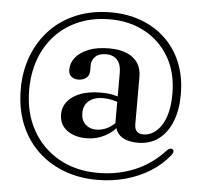

<svg xmlns="http://www.w3.org/2000/svg" viewBox="-56 -748 993 943"><g transform="rotate(5 440.5 -277.0)"><path d="M534.5 -250.5Q515.5 -257.5 495.5 -262.2Q475.5 -267 451 -267Q408 -267 382 -245.5Q356 -224 356 -186.5Q356 -150 377 -130Q398 -110 430 -110Q461 -110 488.5 -124.8Q516 -139.5 536 -166.5L546.5 -146.5Q519.5 -107.5 477.2 -85.5Q435 -63.5 387.5 -63.5Q326.5 -63.5 289.5 -92Q252.5 -120.5 252.5 -170.5Q252.5 -223.5 301.5 -258.2Q350.5 -293 441 -293Q472.5 -293 496.5 -288Q520.5 -283 542 -274ZM662.5 -106.5Q689 -106.5 711.8 -120.5Q734.5 -134.5 752 -161.2Q769.5 -188 779 -227Q788.5 -266 788.5 -317Q788.5 -422.5 744 -498.2Q699.5 -574 623.5 -614.8Q547.5 -655.5 453 -655.5Q368.5 -655.5 300.8 -627.5Q233 -599.5 185 -548.8Q137 -498 111.5 -428.8Q86 -359.5 86 -277Q86 -163.5 133.5 -78.5Q181 6.5 264.5 53.8Q348 101 457 101Q554.5 101 637.8 66.5Q721 32 784.5 -37.5Q793.5 -47 801 -48.5Q808.5 -50 814.5 -45.5Q819.5 -41 818.2 -33.2Q817 -25.5 807.5 -14.5Q772.5 29.5 719.2 63.5Q666 97.5 599 116.5Q532 135.5 456 135.5Q367.5 135.5 292.5 107Q217.5 78.5 161.8 25Q106 -28.5 75.2 -105Q44.5 -181.5 44.5 -277Q44.5 -365 73.2 -440.2Q102 -515.5 155.5 -571.8Q209 -628 285 -659Q361 -690 455 -690Q533.5 -690 601.5 -665.2Q669.5 -640.5 721 -592.5Q772.5 -544.5 801.2 -475.2Q830 -406 830 -317.5Q830 -241.5 807.2 -184.2Q784.5 -127 742 -95.2Q699.5 -63.5 640.5 -63.5Q607.5 -63.5 582.8 -72.2Q558 -81 543.8 -97.8Q529.5 -114.5 528 -139L522 -141V-399Q522 -439 502.8 -461Q483.5 -483 447 -483Q412 -483 394.2 -465Q376.5 -447 376.5 -423.5V-395Q376.5 -372 360.5 -359.5Q344.5 -347 321.5 -347Q302 -347 287.8 -357.8Q273.5 -368.5 273.5 -391.5Q273.5 -425 295.5 -452.5Q317.5 -480 359.2 -496.5Q401 -513 460.5 -513Q510.5 -513 546 -498.5Q581.5 -484 600.8 -456Q620 -428 620 -387V-152.5Q620 -130 631 -118.2Q642 -106.5 662.5 -106.5Z"/></g></svg>

Font: Fraunces 18pt
Style: Regular
Weight: 400
Version: Version 1.000;[b76b70a41]